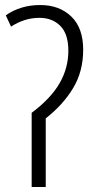

<svg xmlns="http://www.w3.org/2000/svg" viewBox="-20 -744 382 764"><path d="M140 -724Q216 -724 263.5 -678.5Q311 -633 311 -546Q311 -460 271 -393.5Q231 -327 162 -273V0H106V-295Q183 -353 217.5 -413.5Q252 -474 252 -542Q252 -609 220 -641Q188 -673 137 -673Q105 -673 76.5 -663.5Q48 -654 24 -638L3 -683Q62 -724 140 -724Z"/></svg>

Font: Noto Sans Condensed Light
Style: Regular
Weight: 300
Width: 3
Designer: Monotype Design Team
Foundry: Monotype Imaging Inc.
Version: Version 2.013; ttfautohint (v1.8.4.7-5d5b)